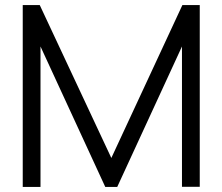

<svg xmlns="http://www.w3.org/2000/svg" viewBox="-20 -740 880 760"><path d="M70 0V-720H137.3L420.7 -114.7L702 -720H770.7V-0.7H700.3V-556L444 0H396.7L140.3 -556V0Z"/></svg>

Font: Hauora
Style: Regular
Weight: 400
Designer: Wayne Shih
Foundry: WCYS
Version: Version 1.001